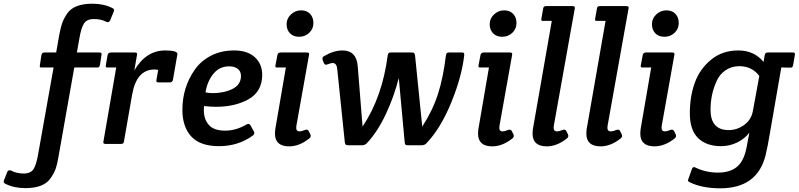

<svg xmlns="http://www.w3.org/2000/svg" viewBox="-170 -779 4322 1039"><path d="M-110 144Q-80 160 -42 160Q-4 160 11.5 136Q27 112 37 52L120 -414H59Q49 -413 46.5 -416Q44 -419 46 -428L54 -480Q56 -489 59.5 -492Q63 -495 73 -495H134L151 -592Q158 -630 166.5 -654Q175 -678 193 -705Q229 -759 330 -759Q391 -759 437 -736Q447 -731 447 -725Q447 -719 445 -715L426 -669Q420 -655 405 -661Q377 -676 338.5 -676Q300 -676 284.5 -652Q269 -628 259 -568L246 -495H366Q376 -495 378.5 -492Q381 -489 379 -480L371 -428Q369 -419 365.5 -416Q362 -413 352 -414H232L146 72Q140 109 131.5 133.5Q123 158 104 185Q68 239 -33 239Q-94 239 -140 216Q-150 211 -150 205Q-150 199 -148 195L-131 152Q-125 138 -110 144Z M403 0Q389 0 389 -8Q389 -11 390 -15L459 -414H416Q406 -413 403.5 -416Q401 -419 403 -428L412 -480Q414 -495 431 -495H558Q568 -495 570.5 -492Q573 -489 571 -480L557 -398Q620 -506 724 -506Q790 -506 790 -487Q790 -484 789 -480L766 -348Q764 -333 747 -333H690Q680 -333 677.5 -336Q675 -339 677 -348L686 -401Q672 -403 666 -403Q569 -403 545 -267L501 -15Q500 -6 496 -3Q492 0 482 0Z M1199 -46Q1119 12 1016 12Q913 12 865 -40.5Q817 -93 817 -185Q817 -306 884 -402Q917 -449 971.5 -477.5Q1026 -506 1097.5 -506Q1169 -506 1209 -469.5Q1249 -433 1249 -373Q1248 -283 1175 -242Q1102 -201 998 -201Q974 -201 934 -205Q933 -197 933 -183Q933 -133 960.5 -102.5Q988 -72 1048 -72Q1108 -72 1165 -106Q1179 -113 1186 -100L1203 -69Q1211 -56 1199 -46ZM1070 -420Q1018 -420 985 -380Q952 -340 942 -279Q962 -275 980 -275Q1043 -275 1088.5 -298Q1134 -321 1134 -368Q1134 -393 1116.5 -406.5Q1099 -420 1070 -420Z M1350 -495H1489Q1499 -495 1501.5 -492Q1504 -489 1502 -480L1434 -99Q1433 -92 1433 -87Q1433 -68 1450 -68Q1462 -68 1478.5 -75Q1495 -82 1501 -69L1509 -53Q1516 -40 1504 -30Q1450 13 1395 13Q1318 13 1318 -56Q1318 -68 1320 -82L1377 -414H1334Q1324 -413 1321.5 -416Q1319 -419 1321 -428L1331 -480Q1333 -495 1350 -495ZM1526 -654Q1526 -623 1503.5 -601.5Q1481 -580 1449 -580Q1417 -580 1399 -599Q1381 -618 1381 -648.5Q1381 -679 1404.5 -701Q1428 -723 1459 -723Q1490 -723 1508 -704Q1526 -685 1526 -654Z M1683 -506Q1760 -506 1766 -419L1792 -94Q1899 -254 1928 -479Q1930 -489 1933 -492Q1936 -495 1946 -495H2058Q2068 -495 2071 -492Q2074 -489 2076 -479L2115 -94Q2172 -182 2200.5 -271.5Q2229 -361 2243 -479Q2245 -489 2248 -492Q2251 -495 2261 -495H2329Q2338 -495 2340 -492.5Q2342 -490 2342 -486Q2342 -482 2342 -479Q2329 -364 2272 -224.5Q2215 -85 2138 -4Q2128 7 2112 7H2037Q2027 7 2024 4Q2021 1 2020 -9L1988 -357Q1962 -255 1917 -159.5Q1872 -64 1815 -4Q1805 7 1789 7H1714Q1704 7 1701 4Q1698 1 1696 -9L1655 -405Q1652 -438 1630 -438Q1620 -438 1603.5 -431Q1587 -424 1582 -439L1576 -454Q1575 -458 1575 -464.5Q1575 -471 1585 -476Q1636 -506 1683 -506Z M2449 -495H2588Q2598 -495 2600.5 -492Q2603 -489 2601 -480L2533 -99Q2532 -92 2532 -87Q2532 -68 2549 -68Q2561 -68 2577.5 -75Q2594 -82 2600 -69L2608 -53Q2615 -40 2603 -30Q2549 13 2494 13Q2417 13 2417 -56Q2417 -68 2419 -82L2476 -414H2433Q2423 -413 2420.5 -416Q2418 -419 2420 -428L2430 -480Q2432 -495 2449 -495ZM2625 -654Q2625 -623 2602.5 -601.5Q2580 -580 2548 -580Q2516 -580 2498 -599Q2480 -618 2480 -648.5Q2480 -679 2503.5 -701Q2527 -723 2558 -723Q2589 -723 2607 -704Q2625 -685 2625 -654Z M2927 -746Q2941 -746 2941 -738Q2941 -735 2940 -731L2827 -99Q2826 -93 2826 -87Q2826 -68 2844 -68Q2856 -68 2872.5 -75Q2889 -82 2895 -69L2903 -53Q2910 -40 2898 -30Q2844 13 2789 13Q2712 13 2712 -56Q2712 -68 2714 -82L2816 -666H2773Q2763 -665 2760.5 -668Q2758 -671 2760 -680L2769 -731Q2770 -740 2774 -743Q2778 -746 2788 -746Z M3218 -746Q3232 -746 3232 -738Q3232 -735 3231 -731L3118 -99Q3117 -93 3117 -87Q3117 -68 3135 -68Q3147 -68 3163.5 -75Q3180 -82 3186 -69L3194 -53Q3201 -40 3189 -30Q3135 13 3080 13Q3003 13 3003 -56Q3003 -68 3005 -82L3107 -666H3064Q3054 -665 3051.5 -668Q3049 -671 3051 -680L3060 -731Q3061 -740 3065 -743Q3069 -746 3079 -746Z M3327 -495H3466Q3476 -495 3478.5 -492Q3481 -489 3479 -480L3411 -99Q3410 -92 3410 -87Q3410 -68 3427 -68Q3439 -68 3455.5 -75Q3472 -82 3478 -69L3486 -53Q3493 -40 3481 -30Q3427 13 3372 13Q3295 13 3295 -56Q3295 -68 3297 -82L3354 -414H3311Q3301 -413 3298.5 -416Q3296 -419 3298 -428L3308 -480Q3310 -495 3327 -495ZM3503 -654Q3503 -623 3480.5 -601.5Q3458 -580 3426 -580Q3394 -580 3376 -599Q3358 -618 3358 -648.5Q3358 -679 3381.5 -701Q3405 -723 3436 -723Q3467 -723 3485 -704Q3503 -685 3503 -654Z M4118 -495Q4132 -495 4132 -487Q4132 -484 4131 -480L4122 -427Q4120 -418 4116.5 -415Q4113 -412 4103 -413L4058 -414L3997 -62Q3985 11 3973 61Q3928 240 3728 240Q3630 240 3564 208Q3553 203 3553 198.5Q3553 194 3556 187L3574 136Q3578 127 3582 125.5Q3586 124 3594 128Q3650 155 3715.5 155Q3781 155 3819 123Q3857 91 3871 14L3885 -61Q3861 -29 3820 -8.5Q3779 12 3732 12Q3653 12 3608 -31.5Q3563 -75 3563 -166Q3563 -257 3590 -331.5Q3617 -406 3678 -456Q3739 -506 3825 -506Q3911 -506 3962 -444L3968 -480Q3970 -489 3973.5 -492Q3977 -495 3987 -495ZM3939 -368Q3900 -420 3832 -421Q3789 -421 3756.5 -399Q3724 -377 3708 -340Q3675 -269 3675 -185Q3675 -75 3774 -75Q3819 -75 3858 -103.5Q3897 -132 3905 -183Z"/></svg>

Font: Crete Round
Style: Italic
Weight: 400
Designer: Veronika Burian
Foundry: TypeTogether
Version: Version 1.001; ttfautohint (v1.6)